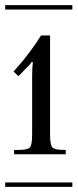

<svg xmlns="http://www.w3.org/2000/svg" viewBox="-29 -728 302 748"><path d="M-8.8 -708H252.9V-690.9H-8.8ZM-8.8 -17.1H252.9V0H-8.8ZM96.2 -431.2Q96.2 -464.8 99.1 -485.8L94.2 -486.8Q89.4 -477.1 69.8 -459L43 -431.2L23.9 -449.2Q49.8 -479 61.3 -492.9Q72.8 -506.8 92.5 -533.4Q112.3 -560.1 130.9 -589.8H166V-205.1Q166 -164.1 174.8 -154.1Q183.6 -144 219.2 -144H227.1V-127H25.9V-144H43.9Q79.1 -144 87.6 -153.8Q96.2 -163.6 96.2 -205.1Z"/></svg>

Font: FoglihtenFr01
Style: Regular
Weight: 500
Version: Version 0.68